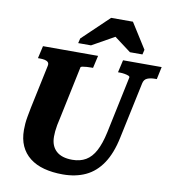

<svg xmlns="http://www.w3.org/2000/svg" viewBox="-100 -1032 1021 1136"><g transform="rotate(10 410.0 -464.0)"><path d="M282 -316Q275 -287 271 -265Q267 -243 265.5 -226.5Q264 -210 264 -195Q264 -166 272.5 -144.5Q281 -123 297.5 -108Q314 -93 338 -85.5Q362 -78 394 -78Q441 -78 475 -98Q509 -118 532 -161Q555 -204 570 -273L642 -615Q644 -622 634.5 -626Q625 -630 610.5 -632.5Q596 -635 582 -635H571L588 -710H820L804 -635H793Q766 -635 747 -627Q728 -619 723 -595L651 -256Q631 -160 590.5 -99.5Q550 -39 490.5 -11Q431 17 353 17Q291 17 240.5 3.5Q190 -10 154.5 -38Q119 -66 100.5 -107Q82 -148 82 -203Q82 -221 83.5 -240.5Q85 -260 89.5 -284.5Q94 -309 100 -340L155 -600Q158 -614 151.5 -621.5Q145 -629 132 -632Q119 -635 101 -635H90L107 -710H438L421 -635H411Q398 -635 383 -634Q368 -633 358 -631Q348 -629 347 -625ZM606 -945H475L316 -793L309 -764H386L566 -865L484 -866L620 -764H695L702 -793Z"/></g></svg>

Font: Roboto Serif 20pt
Style: Bold Italic
Weight: 700
Italic angle: -10°
Version: Version 1.007